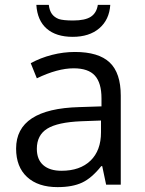

<svg xmlns="http://www.w3.org/2000/svg" viewBox="-20 -757 596 787"><path d="M432 -737H381Q376 -704 352.5 -688.5Q329 -673 280 -673Q239 -673 221 -679Q203 -686 193 -699.5Q183 -713 180 -737H129Q133 -673 171.5 -639.5Q210 -606 278 -606Q346 -606 387 -641Q428 -676 432 -737ZM475 -365Q475 -458 429.5 -501Q384 -544 287 -544Q240 -544 193 -532Q146 -520 106 -498L131 -436Q216 -477 282 -477Q342 -477 369 -447Q396 -417 396 -354V-321L305 -318Q46 -311 46 -148Q46 -73 91 -31.5Q136 10 216 10Q277 10 316.5 -8.5Q356 -27 395 -76H399L415 0H475ZM131 -147Q131 -203 173.5 -229.5Q216 -256 313 -260L394 -263V-215Q394 -140 351 -98.5Q308 -57 232 -57Q184 -57 157.5 -80Q131 -103 131 -147Z"/></svg>

Font: OpenSansMMV
Style: Regular
Weight: 400
Designer: Steve Matteson
Foundry: Ascender Corporation
Version: Version 4.000